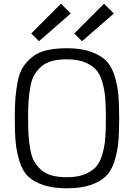

<svg xmlns="http://www.w3.org/2000/svg" viewBox="-20 -1005 725 1039"><path d="M342 14Q417 14 469 -3.5Q521 -21 551.5 -50Q582 -79 598.5 -130Q615 -181 620 -233.5Q625 -286 625 -365Q625 -444 620 -496Q615 -548 598.5 -599Q582 -650 551.5 -679Q521 -708 469 -726Q417 -744 342 -744Q279 -744 232.5 -733Q186 -722 155.5 -697.5Q125 -673 105.5 -643.5Q86 -614 76.5 -567Q67 -520 63.5 -475Q60 -430 60 -365Q60 -285 65 -233.5Q70 -182 86 -130.5Q102 -79 132.5 -50Q163 -21 215 -3.5Q267 14 342 14ZM342 -46Q295 -46 260.5 -55.5Q226 -65 203 -85.5Q180 -106 165.5 -131Q151 -156 144 -195.5Q137 -235 134.5 -272.5Q132 -310 132 -365Q132 -420 134.5 -457.5Q137 -495 144 -534.5Q151 -574 165.5 -599Q180 -624 203 -644.5Q226 -665 260.5 -674.5Q295 -684 342 -684Q398 -684 436.5 -669Q475 -654 498 -629.5Q521 -605 533.5 -561.5Q546 -518 549.5 -474.5Q553 -431 553 -365Q553 -299 549.5 -255.5Q546 -212 533.5 -168.5Q521 -125 498 -100.5Q475 -76 436.5 -61Q398 -46 342 -46ZM191 -782 363 -932 310 -985 149 -824ZM424 -782 596 -932 543 -985 382 -824Z"/></svg>

Font: Glegoo
Style: Regular
Weight: 400
Version: Version 2.0.1; ttfautohint (v0.9) -r 48 -G 60